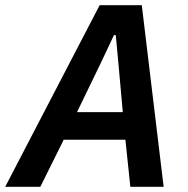

<svg xmlns="http://www.w3.org/2000/svg" viewBox="-53 -718 721 738"><path d="M576 0H448L429 -181H192L102 0H-33L330 -698H492ZM419 -287 402 -476 392 -583H385L334 -475L243 -287Z"/></svg>

Font: IBM Plex Sans SemiBold
Style: Italic
Weight: 600
Italic angle: -11.31°
Designer: Mike Abbink, Paul van der Laan, Pieter van Rosmalen
Foundry: Bold Monday
Version: Version 3.201